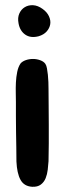

<svg xmlns="http://www.w3.org/2000/svg" viewBox="-20 -720 254 736"><path d="M166 -379Q166 -351 166.5 -316Q167 -281 167 -243.5Q167 -206 167 -169.5Q167 -133 166 -102Q165 -87 163 -69.5Q161 -52 155 -37Q149 -22 136.5 -12.5Q124 -3 103 -4Q72 -6 58.5 -31Q45 -56 43 -101Q43 -124 42.5 -154Q42 -184 41.5 -215Q41 -246 41 -275.5Q41 -305 41 -329Q41 -343 40.5 -363Q40 -383 41 -404Q42 -425 46 -444.5Q50 -464 59 -477Q66 -485 79 -489.5Q92 -494 106.5 -494Q121 -494 134.5 -489Q148 -484 154 -475Q158 -469 160 -458Q162 -447 163.5 -433.5Q165 -420 165.5 -405.5Q166 -391 166 -379ZM128 -581Q97 -573 76.5 -587.5Q56 -602 51 -631Q47 -652 54 -668Q61 -684 75 -692.5Q89 -701 107 -700Q125 -699 143 -686Q160 -674 167.5 -658Q175 -642 172.5 -627Q170 -612 159 -599.5Q148 -587 128 -581Z"/></svg>

Font: Jua
Style: Regular
Weight: 400
Version: Version 1.001